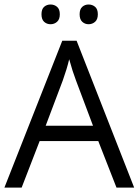

<svg xmlns="http://www.w3.org/2000/svg" viewBox="-20 -850 628 870"><path d="M507.8 0 425.3 -210.9H159.7L78.1 0H0L262.2 -665.5H327.1L587.9 0ZM401.4 -280.3 324.2 -485.8Q309.1 -524.9 293.5 -581.5Q283.2 -537.6 264.6 -485.8L187 -280.3ZM168 -785.2Q168 -808.6 179.9 -819.1Q191.9 -829.6 209 -829.6Q226.1 -829.6 238.5 -819.1Q251 -808.6 251 -785.2Q251 -762.2 238.5 -751.2Q226.1 -740.2 209 -740.2Q191.9 -740.2 179.9 -751.2Q168 -762.2 168 -785.2ZM340.8 -785.2Q340.8 -808.6 352.8 -819.1Q364.7 -829.6 381.3 -829.6Q398.4 -829.6 410.9 -819.1Q423.3 -808.6 423.3 -785.2Q423.3 -762.2 410.9 -751.2Q398.4 -740.2 381.3 -740.2Q364.7 -740.2 352.8 -751.2Q340.8 -762.2 340.8 -785.2Z"/></svg>

Font: Bpm'online Open Sans
Style: Regular
Weight: 400
Foundry: Ascender Corporation
Version: Version 1.10